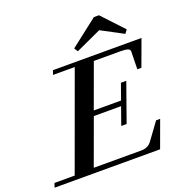

<svg xmlns="http://www.w3.org/2000/svg" viewBox="-196 -1012 1097 1147"><g transform="rotate(-20 353.0 -438.5)"><path d="M684.6 -741.7 668 -718.8 528.3 -793 365.7 -718.3 350.6 -741.7 525.4 -877.4H557.6ZM-43.9 0 -34.7 -26.9H93.8L315.9 -636.2H177.7L187 -663.1H750L688.5 -495.6H662.6L665 -608.4Q665.5 -620.6 651.1 -626Q636.7 -631.3 605 -631.3H435.5L334 -353.5H507.3L543 -453.6H577.1L490.7 -210.4H456.5L496.1 -321.8H322.8L216.8 -31.7H520Q562 -31.7 585.4 -63.5L663.6 -170.9H689.5L627 0Z"/></g></svg>

Font: Elstob 14pt SemiBold
Style: Italic
Weight: 600
Italic angle: -20°
Designer: Peter S. Baker
Version: Version 1.015